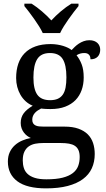

<svg xmlns="http://www.w3.org/2000/svg" viewBox="-20 -786 578 1046"><path d="M525.9 -515.1Q525.9 -504.4 522.7 -494.9Q519.5 -485.4 513.2 -478.3Q506.8 -471.2 496.8 -467Q486.8 -462.9 473.1 -462.9Q473.1 -468.8 471.7 -474.6Q470.2 -480.5 466.6 -485.6Q462.9 -490.7 456.5 -493.9Q450.2 -497.1 439.9 -497.1Q427.2 -497.1 417 -494.1Q406.7 -491.2 397 -484.9Q414.1 -463.9 425 -435.3Q436 -406.7 436 -363.8Q436 -326.7 424.8 -295.2Q413.6 -263.7 391.4 -240.7Q369.1 -217.8 335.2 -204.8Q301.3 -191.9 255.9 -191.9Q250 -191.9 242.7 -192.1Q235.4 -192.4 228 -192.6Q220.7 -192.9 214.4 -193.6Q208 -194.3 204.1 -194.8Q194.3 -189.9 185.5 -184.1Q176.8 -178.2 170.2 -170.9Q163.6 -163.6 159.7 -154.3Q155.8 -145 155.8 -133.8Q155.8 -121.6 160.4 -114.3Q165 -106.9 173.3 -102.8Q181.6 -98.6 193.1 -97.4Q204.6 -96.2 217.8 -96.2H331.1Q376 -96.2 407.2 -85Q438.5 -73.7 458.3 -54Q478 -34.2 487.1 -6.6Q496.1 21 496.1 53.2Q496.1 96.2 480.2 130.9Q464.4 165.5 431.6 189.7Q398.9 213.9 348.9 227.1Q298.8 240.2 231 240.2Q126.5 240.2 74.7 201.7Q22.9 163.1 22.9 94.2Q22.9 64.9 33.2 43Q43.5 21 60.8 5.4Q78.1 -10.3 100.6 -20Q123 -29.8 147.9 -34.2Q137.7 -38.6 127.9 -45.9Q118.2 -53.2 110.4 -63.5Q102.5 -73.7 97.7 -86.9Q92.8 -100.1 92.8 -116.2Q92.8 -146 108.4 -167.7Q124 -189.5 158.2 -210Q136.7 -218.8 119.9 -234.1Q103 -249.5 91.6 -269.3Q80.1 -289.1 74 -312.5Q67.9 -335.9 67.9 -360.8Q67.9 -404.3 79.6 -438.5Q91.3 -472.7 114.7 -496.6Q138.2 -520.5 173.3 -533.2Q208.5 -545.9 255.9 -545.9Q273.9 -545.9 291.5 -543.2Q309.1 -540.5 324 -535.9Q338.9 -531.2 350.8 -525.4Q362.8 -519.5 370.1 -513.2Q377.4 -521 387.2 -530.5Q397 -540 409.2 -548.1Q421.4 -556.2 435.8 -561.5Q450.2 -566.9 466.8 -566.9Q481.9 -566.9 492.9 -562.7Q503.9 -558.6 511.2 -551.5Q518.6 -544.4 522.2 -534.9Q525.9 -525.4 525.9 -515.1ZM104 87.9Q104 109.9 109.9 128.9Q115.7 147.9 130.4 161.6Q145 175.3 169.9 183.1Q194.8 190.9 232.9 190.9Q286.6 190.9 321.5 181.9Q356.4 172.9 377 156.7Q397.5 140.6 405.8 118.4Q414.1 96.2 414.1 69.8Q414.1 46.9 407.5 32Q400.9 17.1 387.9 8.5Q375 0 356 -3.4Q336.9 -6.8 312 -6.8H213.9Q192.9 -6.8 173.1 -3.2Q153.3 0.5 137.9 10.7Q122.6 21 113.3 39.6Q104 58.1 104 87.9ZM162.1 -363.8Q162.1 -299.8 183.3 -270Q204.6 -240.2 252.9 -240.2Q277.3 -240.2 294.2 -247.6Q311 -254.9 321.8 -270Q332.5 -285.2 337.2 -308.8Q341.8 -332.5 341.8 -365.2Q341.8 -432.6 321.3 -464.8Q300.8 -497.1 252 -497.1Q203.6 -497.1 182.9 -464.1Q162.1 -431.2 162.1 -363.8ZM112.8 -766.1H151.9Q166 -757.3 180.4 -746.6Q194.8 -735.8 208.7 -723.9Q222.7 -711.9 235.6 -699.5Q248.5 -687 259.8 -674.8Q271 -687 283.9 -699.5Q296.9 -711.9 311 -723.9Q325.2 -735.8 339.8 -746.6Q354.5 -757.3 368.7 -766.1H407.7V-752.9Q396 -738.8 381.8 -720.2Q367.7 -701.7 353.8 -681.9Q339.8 -662.1 327.6 -642.6Q315.4 -623 307.6 -606H212.9Q205.1 -623 192.9 -642.6Q180.7 -662.1 166.7 -681.9Q152.8 -701.7 138.7 -720.2Q124.5 -738.8 112.8 -752.9Z"/></svg>

Font: Droid Serif
Style: Regular
Weight: 400
Designer: Monotype Design team
Foundry: Monotype Imaging Inc.
Version: Version 1.03